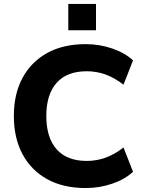

<svg xmlns="http://www.w3.org/2000/svg" viewBox="-20 -939 723 970"><path d="M413 11Q299 11 218 -34Q137 -79 93.5 -160.5Q50 -242 50 -353Q50 -464 93.5 -545Q137 -626 218 -671Q299 -716 413 -716Q483 -716 547 -694Q611 -672 652 -634L604 -511Q559 -546 513.5 -562.5Q468 -579 418 -579Q318 -579 266 -520.5Q214 -462 214 -353Q214 -244 266 -185Q318 -126 418 -126Q468 -126 513.5 -142.5Q559 -159 604 -194L652 -71Q611 -33 547 -11Q483 11 413 11ZM325 -786V-919H465V-786Z"/></svg>

Font: Nunito Sans 12pt ExtraLight 12pt ExtraBold
Style: Regular
Weight: 800
Version: Version 3.101;gftools[0.9.27]